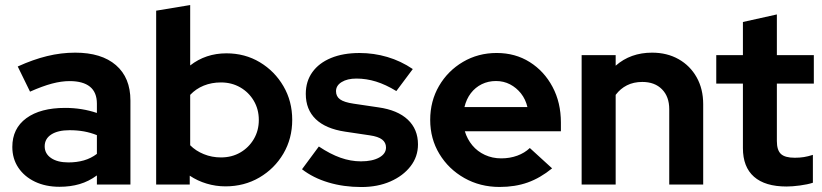

<svg xmlns="http://www.w3.org/2000/svg" viewBox="-20 -743 3310 773"><path d="M219.6 9Q163.9 9 120.9 -11.4Q78 -31.9 53.8 -68Q29.6 -104.2 29.6 -151.3Q29.6 -225.9 86.1 -267.2Q142.6 -308.6 242.4 -308.6Q309.8 -308.6 370.1 -288.2V-325.6Q370.1 -371.3 342.2 -393.9Q314.3 -416.5 260 -416.5Q227.3 -416.5 189.1 -406.4Q150.9 -396.2 100.9 -374L51.4 -475.3Q113.3 -503.5 169.6 -517.2Q226 -531 282.8 -531Q388.5 -531 446.8 -480.7Q505.1 -430.3 505.1 -338.4V0H370.1V-36.8Q337.6 -12.8 300.6 -1.9Q263.7 9 219.6 9ZM159.9 -154Q159.9 -124.2 185.8 -106.6Q211.6 -89.1 255.5 -89.1Q289 -89.1 317.8 -97.3Q346.6 -105.6 370.1 -123.5V-198.9Q344.8 -209.1 317.7 -214Q290.6 -218.8 260.2 -218.8Q213.1 -218.8 186.5 -201.6Q159.9 -184.4 159.9 -154Z M608.7 0V-700L745.7 -722.7V-479.5Q808.2 -528.3 891.6 -528.3Q966.2 -528.3 1026.1 -492.4Q1085.9 -456.5 1121.2 -395.9Q1156.5 -335.4 1156.5 -260.3Q1156.5 -185.2 1120.9 -124.5Q1085.2 -63.9 1024.3 -28.3Q963.3 7.3 887.8 7.3Q848.8 7.3 811.9 -3.8Q775.1 -14.8 743.9 -35.7V0ZM869.6 -109.2Q913.3 -109.2 947.4 -129Q981.6 -148.8 1001.8 -183Q1022 -217.2 1022 -260Q1022 -302.9 1001.8 -337.2Q981.6 -371.5 947.1 -391.3Q912.6 -411.1 869.6 -411.1Q831.9 -411.1 800.3 -398.3Q768.8 -385.5 745.7 -361.1V-158.2Q768.1 -135.5 800.5 -122.4Q832.9 -109.2 869.6 -109.2Z M1434.8 10Q1363.5 10 1302.2 -8.4Q1240.9 -26.7 1195.9 -61.6L1263.7 -153.2Q1309.5 -122.6 1350.8 -108Q1392 -93.4 1433.2 -93.4Q1478.9 -93.4 1506.5 -108.7Q1534.1 -124 1534.1 -149Q1534.1 -169.1 1518.4 -181.2Q1502.7 -193.3 1469 -198.1L1369.2 -213Q1291.3 -224.7 1251.2 -263.3Q1211.1 -302 1211.1 -365Q1211.1 -415.6 1237.6 -452.5Q1264.1 -489.5 1312.7 -509.5Q1361.3 -529.6 1427.8 -529.6Q1484.9 -529.6 1539.3 -513.6Q1593.8 -497.6 1641.9 -465L1575.7 -376.4Q1533 -402.5 1493.9 -414.6Q1454.7 -426.7 1415.2 -426.7Q1378.2 -426.7 1355.5 -412.6Q1332.8 -398.6 1332.8 -375.9Q1332.8 -354.7 1349.1 -343Q1365.3 -331.2 1403.6 -325.6L1503.5 -310.8Q1580.6 -300 1621.7 -261.4Q1662.8 -222.7 1662.8 -161.6Q1662.8 -112.2 1632.9 -73.6Q1603.1 -35 1551.8 -12.5Q1500.6 10 1434.8 10Z M1991.4 9.7Q1913 9.7 1849.5 -26.2Q1786 -62.1 1749 -123.3Q1712 -184.4 1712 -260.3Q1712 -335.9 1747.5 -396.9Q1783 -457.9 1844 -493.8Q1905 -529.7 1979.7 -529.7Q2054.6 -529.7 2112.7 -493.1Q2170.9 -456.5 2204.5 -393.3Q2238.2 -330.2 2238.2 -249.6V-214.4H1851.5Q1861.1 -182.6 1881.6 -157.9Q1902.1 -133.2 1932.3 -119.3Q1962.6 -105.4 1998 -105.4Q2032.7 -105.4 2062.6 -116.3Q2092.4 -127.2 2113.1 -147.1L2202.8 -65.2Q2155 -26.3 2104.5 -8.3Q2054 9.7 1991.4 9.7ZM1849.9 -312H2103.4Q2096 -343.4 2077.5 -366.8Q2059 -390.1 2033.3 -403.5Q2007.6 -416.8 1977 -416.8Q1945.5 -416.8 1919.5 -404Q1893.5 -391.1 1875.6 -367.8Q1857.7 -344.4 1849.9 -312Z M2321.7 0V-521H2458.7V-478.5Q2518.4 -531 2605.2 -531Q2665.8 -531 2712.2 -504.7Q2758.5 -478.5 2784.8 -431.7Q2811.1 -384.9 2811.1 -323.4V0H2674.4V-303.4Q2674.4 -354 2645.2 -383.5Q2616 -413.1 2565.9 -413.1Q2530.9 -413.1 2504.1 -399.5Q2477.4 -386 2458.7 -361.1V0Z M3146.8 7.9Q3060.3 7.9 3015.7 -31.4Q2971 -70.6 2971 -146.8V-406.5H2863.7V-521H2971V-654.5L3107.7 -684.9V-521H3256.5V-406.5H3107.7V-175.1Q3107.7 -138.6 3123.9 -123.3Q3140.1 -107.9 3179.7 -107.9Q3199.9 -107.9 3216.4 -110.6Q3232.9 -113.2 3252.7 -119.5V-7.3Q3231.5 -0.3 3200.5 3.8Q3169.5 7.9 3146.8 7.9Z"/></svg>

Font: Red Hat Display VF
Style: Regular
Weight: 300
Designer: Pentagram, MCKL
Foundry: Pentagram, MCKL
Version: Version 1.023